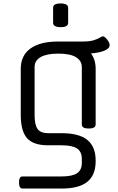

<svg xmlns="http://www.w3.org/2000/svg" viewBox="-20 -840 683 1110"><path d="M533 -442V-120Q533 -97 493 -97Q453 -97 453 -120V-452Q453 -488 420 -509Q387 -530 317 -530Q250 -530 215 -510Q180 -490 180 -452V-176Q180 -118 197.5 -94Q215 -70 258 -70H337Q437 -70 485 -31Q533 8 533 88V92Q533 172 485 211Q437 250 337 250H110Q90 250 90 215Q90 180 110 180H337Q398 180 425.5 161.5Q453 143 453 102V78Q453 37 425.5 18.5Q398 0 337 0H258Q173 0 136.5 -41Q100 -82 100 -176V-442Q100 -519 156 -559.5Q212 -600 317 -600H457Q499 -600 522.5 -607.5Q546 -615 557.5 -622.5Q569 -630 575 -630Q582 -630 591 -621Q600 -612 607 -600.5Q614 -589 614 -579Q614 -560 584.5 -547.5Q555 -535 506 -531Q533 -495 533 -442ZM374 -708Q374 -683 331 -683Q287 -683 287 -708V-795Q287 -820 330 -820Q374 -820 374 -795Z"/></svg>

Font: Offside
Style: Regular
Weight: 400
Designer: Eduardo Rodriguez Tunni
Foundry: Eduardo Rodriguez Tunni
Version: Version 1.002; ttfautohint (v1.8.4.7-5d5b);gftools[0.9.23]